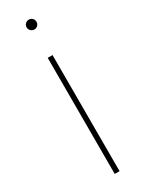

<svg xmlns="http://www.w3.org/2000/svg" viewBox="-192 -744 590 775"><g transform="rotate(-30 103.0 -356.5)"><path d="M91.3 0V-541H113.8V0ZM102.5 -667Q92.8 -667 85.9 -673.8Q79.1 -680.7 79.1 -689.9Q79.1 -699.7 85.9 -706.3Q92.8 -712.9 102.5 -712.9Q111.8 -712.9 118.4 -706.3Q125 -699.7 125 -689.9Q125 -680.7 118.4 -673.8Q111.8 -667 102.5 -667Z"/></g></svg>

Font: Inter 17pt Thin
Style: Regular
Weight: 250
Version: Version 4.001;git-66647c0bb